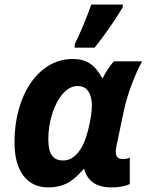

<svg xmlns="http://www.w3.org/2000/svg" viewBox="-20 -816 646 846"><path d="M433.1 -472.2Q442.4 -492.2 456.8 -513.4Q471.2 -534.7 481.9 -545.9H606Q584 -505.4 561.3 -446.5Q538.6 -387.7 525.9 -329.1L493.2 -172.9Q490.2 -158.2 490.2 -147Q490.2 -115.2 520 -115.2Q537.6 -115.2 551.8 -121.1V-4.9Q521 9.8 471.2 9.8Q373 9.8 351.1 -70.8H348.1Q308.6 -24.4 273.2 -7.3Q237.8 9.8 192.9 9.8Q122.1 9.8 83 -42.2Q43.9 -94.2 43.9 -188Q43.9 -291.5 76.7 -376.2Q109.4 -460.9 168.5 -508.5Q227.5 -556.2 300.8 -556.2Q344.2 -556.2 374.8 -537.1Q405.3 -518.1 430.2 -472.2ZM257.8 -108.9Q295.4 -108.9 323.7 -143.3Q352.1 -177.7 368.4 -243.4Q384.8 -309.1 384.8 -351.1Q384.8 -390.1 369.1 -413.6Q353.5 -437 321.8 -437Q287.1 -437 257.6 -403.8Q228 -370.6 210.4 -315.7Q192.9 -260.7 192.9 -202.1Q192.9 -153.8 208.7 -131.3Q224.6 -108.9 257.8 -108.9ZM309.1 -621.1Q346.2 -695.3 382.3 -795.9H521V-784.2Q462.4 -687.5 397 -606H309.1Z"/></svg>

Font: Zoram GWebM
Style: Bold Italic
Weight: 700
Italic angle: -12°
Foundry: Ascender Corporation
Version: Version 1.000